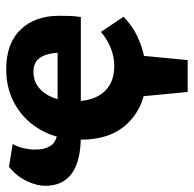

<svg xmlns="http://www.w3.org/2000/svg" viewBox="-28 -455 626 620"><g transform="rotate(-90 285.0 -145.0)"><path d="M298 148 278 -61H421L401 148ZM348 14Q259 14 201.5 -41Q144 -96 144 -197Q144 -269 173.5 -323Q203 -377 254.5 -407.5Q306 -438 371 -438Q455 -438 499.5 -391.5Q544 -345 544 -267Q544 -249 543.5 -232.5Q543 -216 540 -197H423Q424 -213 424.5 -228Q425 -243 425 -257Q425 -302 410.5 -326Q396 -350 363 -350Q334 -350 312.5 -333Q291 -316 279.5 -286Q268 -256 268 -219Q268 -157 297.5 -123Q327 -89 382 -89Q411 -89 439 -100Q467 -111 492 -132L541 -59Q511 -30 476.5 -14Q442 2 409 8Q376 14 348 14ZM156 -197Q-5 -197 -5 -312Q-5 -338 9.5 -370Q24 -402 56 -429L130 -417Q120 -399 116 -380Q112 -361 112 -344Q112 -311 126.5 -291.5Q141 -272 180 -272H468V-197Z"/></g></svg>

Font: Ysabeau Infant ExtraBold
Style: Regular
Weight: 800
Designer: Christian Thalmann (Catharsis Fonts)
Version: Version 2.001;gftools[0.9.30]; featfreeze: ss01,ss02,lnum